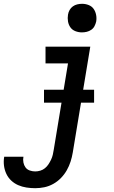

<svg xmlns="http://www.w3.org/2000/svg" viewBox="-80 -765 600 1008"><path d="M105 223Q82 223 59 219.5Q36 216 15.5 207Q-5 198 -21 183Q-37 168 -46.5 148Q-56 128 -59 105Q-62 82 -58 58H43Q40 74 43 88.5Q46 103 54 114Q62 125 76 130Q90 135 105 135Q118 135 131.5 131Q145 127 156 118Q167 109 174.5 97.5Q182 86 188 73.5Q194 61 197 48Q200 35 202 22L277 -432H159V-520H394L302 36Q298 60 290.5 83.5Q283 107 270.5 129Q258 151 240 169.5Q222 188 199.5 200.5Q177 213 153 218Q129 223 105 223ZM350 -595Q332 -595 315.5 -601.5Q299 -608 289.5 -621.5Q280 -635 277 -652.5Q274 -670 277 -688Q279 -701 285.5 -712.5Q292 -724 302.5 -731.5Q313 -739 325.5 -742Q338 -745 351 -745Q369 -745 385.5 -738.5Q402 -732 411.5 -718.5Q421 -705 424.5 -687.5Q428 -670 425 -652Q422 -639 416 -627.5Q410 -616 399 -608.5Q388 -601 375.5 -598Q363 -595 350 -595ZM151 -226V-294H414V-226Z"/></svg>

Font: Iosevka SS18 Semibold
Style: Italic
Weight: 600
Italic angle: -9°
Monospace: yes
Designer: Belleve Invis
Foundry: Belleve Invis
Version: Version 25.1.1; ttfautohint (v1.8.4)